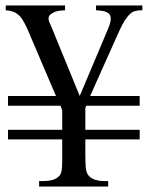

<svg xmlns="http://www.w3.org/2000/svg" viewBox="-20 -682 540 702"><path d="M292 -172.4V-119.1Q292 -91.3 293.5 -71Q294.9 -50.8 304.2 -39.6Q313 -29.3 328.4 -24.7Q343.8 -20 355.5 -20H375.5V0H123V-20H139.6Q156.2 -20 171.6 -23.9Q187 -27.8 198.2 -40.5Q202.1 -44.9 204.1 -53Q206.1 -61 206.8 -71.5Q207.5 -82 207.5 -94.2V-172.4H9.3V-207.5H207.5V-278.3L201.2 -295.4H9.3V-331.1H184.6L81.1 -573.7Q71.8 -594.7 63.2 -608.6Q54.7 -622.6 44.9 -629.4Q36.6 -636.7 25.6 -640.1Q14.6 -643.6 1 -644.5V-662.1H217.8V-644.5Q200.2 -643.6 189.7 -641.4Q179.2 -639.2 168.9 -632.3Q160.6 -627 158.7 -621.1Q156.7 -615.2 158 -609.1Q159.2 -603 162.1 -596.9Q165 -590.8 167.5 -585L271.5 -331.1L375.5 -577.6Q377.9 -583.5 380.6 -591.3Q383.3 -599.1 384.5 -607.2Q385.7 -615.2 384 -622.3Q382.3 -629.4 375.5 -634.3Q366.7 -640.1 356 -641.8Q345.2 -643.6 331.1 -644.5V-662.1H500.5V-644.5Q485.4 -644.5 474.9 -641.8Q464.4 -639.2 457 -632.3Q447.3 -624 437 -608.4Q426.8 -592.8 416 -568.8L309.6 -331.1H490.7V-295.4H295.4L292 -286.6V-207.5H490.7V-172.4Z"/></svg>

Font: Doulos SIL Eur
Style: Regular
Weight: 400
Designer: Walt Agee, Victor Gaultney, Peter Martin, Debbi Hosken, Becca Hirsbrunner
Foundry: SIL International
Version: Version 5.000